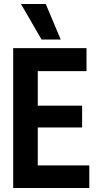

<svg xmlns="http://www.w3.org/2000/svg" viewBox="-20 -941 485 961"><path d="M46 0V-700H413V-585H169V-412H391V-303H169V-113H427V0ZM188 -743 85 -921H209L284 -743Z"/></svg>

Font: Georama Semi Condensed SemiBold
Style: Regular
Weight: 600
Width: 4
Designer: Jean-Baptiste Levee
Foundry: Production Type
Version: Version 1.000